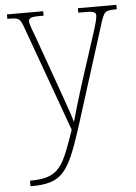

<svg xmlns="http://www.w3.org/2000/svg" viewBox="-55 -578 610 860"><g transform="rotate(-5 250.5 -148.0)"><path d="M47 215V240H48C189 240 218 198 282 1L426 -455C444 -512 448 -516 497 -516H501V-536H328V-516H359C403 -516 407 -509 407 -495C407 -481 399 -455 389 -423L311 -182C292 -119 277 -71 266 -30C255 -72 226 -147 202 -217L132 -413C114 -462 105 -483 105 -495C105 -510 112 -516 155 -516H172V-536H9V-516H11C63 -516 66 -514 84 -463L253 4C197 163 183 215 47 215Z"/></g></svg>

Font: Noto Serif Tamil SemiCondensed Thin
Style: Regular
Weight: 100
Width: 4
Designer: Indian Type Foundry, Tom Grace, and the Monotype Design Team
Foundry: Monotype Imaging Inc.
Version: Version 2.004